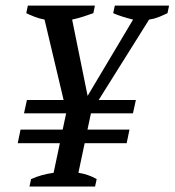

<svg xmlns="http://www.w3.org/2000/svg" viewBox="-20 -683 639 703"><path d="M400.4 -662.6H599.1L593.3 -634.8Q576.2 -626.5 560.1 -620.1Q543.9 -613.8 525.9 -611.3L341.3 -316.9H477.5L466.8 -268.1H313L300.3 -208.5H454.1L443.8 -158.7H290L267.1 -50.3Q284.2 -47.9 301 -42.2Q317.9 -36.6 334 -27.3L328.1 0H87.9L93.8 -27.3Q131.8 -44.4 176.3 -50.3L199.2 -158.7H44.9L55.2 -208.5H209.5L222.2 -268.1H67.9L78.6 -316.9H212.9L143.1 -611.3Q124.5 -614.7 106.2 -621.8Q87.9 -628.9 76.2 -634.8L82 -662.6H327.6L321.8 -634.8Q306.2 -629.4 287.4 -623Q268.6 -616.7 244.1 -611.3L300.8 -332L467.3 -611.3Q446.8 -616.2 427 -622.6Q407.2 -628.9 394.5 -634.8Z"/></svg>

Font: PT Astra Serif
Style: Italic
Weight: 400
Italic angle: -16°
Designer: A.Korolkova, I. Chaeva
Foundry: ParaType Ltd
Version: Version 1.001